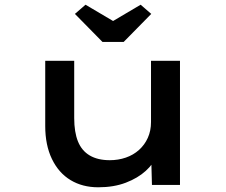

<svg xmlns="http://www.w3.org/2000/svg" viewBox="-20 -785 959 815"><path d="M397 10Q330 10 279.5 -20.5Q229 -51 200.5 -110Q172 -169 172 -250V-527H295V-284Q295 -224 311 -184.5Q327 -145 361 -125Q395 -105 446 -105Q482 -105 514 -116Q546 -127 570 -148.5Q594 -170 607.5 -200Q621 -230 621 -267V-527H744V0H625L622 -110L644 -122Q632 -90 598.5 -59.5Q565 -29 514 -9.5Q463 10 397 10ZM415 -607 298 -726 343 -765 475 -687H445L577 -765L622 -726L505 -607Z"/></svg>

Font: Lexend Tera Medium
Style: Regular
Weight: 500
Designer: Bonnie Shaver-Troup, Thomas Jockin
Foundry: Lexend
Version: Version 1.007